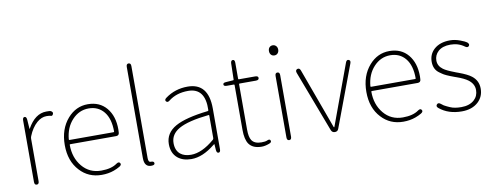

<svg xmlns="http://www.w3.org/2000/svg" viewBox="-66 -1128 3778 1474"><g transform="rotate(-10 1823.5 -390.5)"><path d="M123 0Q105 0 105 -24V-503Q105 -527 120 -528Q135 -528 137 -504L142 -433Q142 -428 144 -432Q204 -540 292 -540Q321 -540 325 -538Q346 -528 339 -512Q332 -497 322 -501Q312 -505 287 -505Q248 -505 212 -474Q170 -437 145 -374Q141 -364 141 -354V-24Q141 0 123 0Z M628 13Q525 13 458 -60Q387 -136 387 -261Q387 -386 457 -466Q522 -540 614.5 -540Q707 -540 760 -476.5Q813 -413 813 -309Q813 -297 812 -285Q811 -261 787 -261H430Q425 -261 425 -256Q425 -156 481.5 -88Q538 -20 630 -20Q709 -20 753 -52Q773 -66 782 -52Q792 -38 771 -25Q751 -13 724 -3Q680 13 628 13ZM425 -299Q425 -294 430 -294H773Q778 -294 778 -299Q778 -399 734 -453Q690 -507 615.5 -507Q541 -507 487 -449Q433 -391 425 -299Z M960 -59V-770Q960 -794 978 -794Q996 -794 996 -770V-53Q996 -20 1015 -21Q1039 -22 1041 -7Q1043 9 1018 10Q960 13 960 -59Z M1327 13Q1261 13 1220 -21Q1175 -59 1175 -130Q1175 -216 1258 -263Q1338 -308 1513 -328Q1519 -329 1519 -335Q1525 -507 1391 -507Q1300 -507 1239 -459Q1221 -444 1210 -458Q1200 -471 1220 -485Q1295 -540 1393 -540Q1555 -540 1555 -341V-24Q1555 0 1540 1Q1525 1 1523 -23L1520 -65Q1520 -70 1518.5 -70Q1517 -70 1510 -64Q1415 13 1327 13ZM1330 -20Q1415 -20 1513 -104Q1519 -109 1519 -117V-293Q1519 -298 1514 -297Q1352 -280 1280 -239Q1212 -200 1212 -131Q1212 -74 1247 -45Q1278 -20 1330 -20Z M1875 13Q1806 13 1776 -29Q1751 -65 1751 -140V-489Q1751 -494 1746 -494H1691Q1667 -494 1667 -508Q1666 -522 1690 -523L1746 -527Q1751 -527 1751 -532L1754 -658Q1755 -681 1771 -681Q1786 -681 1786 -657V-532Q1786 -527 1791 -527H1918Q1942 -527 1942 -511Q1942 -494 1918 -494H1791Q1786 -494 1786 -489V-135Q1786 -78 1803 -52Q1824 -20 1878 -20Q1909 -20 1922 -26Q1944 -37 1950 -22Q1956 -7 1933 1Q1901 13 1875 13Z M2091 0Q2073 0 2073 -24V-503Q2073 -527 2091 -527Q2109 -527 2109 -503V-24Q2109 0 2091 0ZM2092 -660Q2076 -660 2066 -671Q2056 -682 2056 -700Q2056 -718 2066 -728.5Q2076 -739 2091.5 -739Q2107 -739 2117.5 -728Q2128 -717 2128 -699.5Q2128 -682 2118 -671Q2108 -660 2092 -660Z M2447 0Q2426 0 2418 -20L2237 -498Q2229 -520 2246 -527Q2264 -533 2272 -511L2443 -43Q2445 -37 2447 -37Q2449 -37 2451 -43L2623 -510Q2631 -533 2647 -527Q2664 -521 2655 -498L2476 -20Q2469 0 2447 0Z M2979 13Q2876 13 2809 -60Q2738 -136 2738 -261Q2738 -386 2808 -466Q2873 -540 2965.5 -540Q3058 -540 3111 -476.5Q3164 -413 3164 -309Q3164 -297 3163 -285Q3162 -261 3138 -261H2781Q2776 -261 2776 -256Q2776 -156 2832.5 -88Q2889 -20 2981 -20Q3060 -20 3104 -52Q3124 -66 3133 -52Q3143 -38 3122 -25Q3102 -13 3075 -3Q3031 13 2979 13ZM2776 -299Q2776 -294 2781 -294H3124Q3129 -294 3129 -299Q3129 -399 3085 -453Q3041 -507 2966.5 -507Q2892 -507 2838 -449Q2784 -391 2776 -299Z M3435 13Q3330 13 3261 -44Q3243 -59 3255 -73Q3267 -87 3285 -72Q3304 -55 3328 -45Q3339 -40 3350 -35Q3383 -20 3437 -20Q3500 -20 3537 -53Q3570 -83 3570 -130Q3570 -177 3527 -210Q3498 -232 3438 -253Q3435 -254 3424 -258Q3355 -283 3334 -299Q3324 -306 3314 -313Q3272 -343 3272 -402Q3272 -461 3314 -499Q3360 -540 3438 -540Q3477 -540 3516.5 -525Q3556 -510 3567 -501Q3585 -485 3574 -472Q3563 -459 3544 -473Q3498 -507 3436 -507Q3374 -507 3340 -476Q3309 -447 3309 -405Q3309 -363 3347 -335Q3371 -317 3432 -294L3439 -291Q3450 -287 3461 -283Q3529 -258 3558 -235Q3607 -197 3607 -134.5Q3607 -72 3563 -31Q3515 13 3435 13Z"/></g></svg>

Font: Resource Han Rounded JP ExtraLight
Style: Regular
Weight: 250
Designer: Cyano Hao (round all glyphs); Ryoko NISHIZUKA 西塚涼子 (kana, bopomofo & ideographs); Paul D. Hunt (Latin, Greek & Cyrillic)
Foundry: Cyano Hao
Version: 0.990